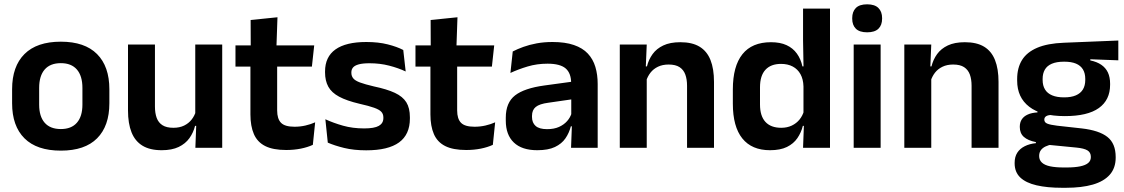

<svg xmlns="http://www.w3.org/2000/svg" viewBox="-20 -702 5339 912"><path d="M269 13.5Q155 13.5 96.2 -45Q37.5 -103.5 37.5 -211.5V-278Q37.5 -386.5 96.2 -445.2Q155 -504 269 -504Q382.5 -504 441 -445.2Q499.5 -386.5 499.5 -278V-211.5Q499.5 -103.5 441.2 -45Q383 13.5 269 13.5ZM269 -89Q319 -89 345.2 -119Q371.5 -149 371.5 -205V-284.5Q371.5 -341.5 345.2 -371.8Q319 -402 269 -402Q218.5 -402 192.2 -371.8Q166 -341.5 166 -284.5V-205Q166 -149 192.2 -119Q218.5 -89 269 -89Z M588 -490.5H716V-195.5Q716 -165 724.2 -142.2Q732.5 -119.5 751.8 -107.2Q771 -95 803.5 -95Q833 -95 854.5 -105.5Q876 -116 890 -133.8Q904 -151.5 910.5 -173.5L930.5 -104H906.5Q898.5 -72 879.8 -45.8Q861 -19.5 828.8 -4Q796.5 11.5 748 11.5Q692 11.5 656.8 -10Q621.5 -31.5 604.8 -73.5Q588 -115.5 588 -177ZM907.5 -490.5H1035.5V0H908L912.5 -119L907.5 -129.5Z M1339.5 10.5Q1277 10.5 1239.8 -8.2Q1202.5 -27 1186 -65Q1169.5 -103 1169.5 -158.5V-444.5H1296.5V-177.5Q1296.5 -137.5 1314.8 -118.8Q1333 -100 1379 -100Q1406 -100 1431 -105.8Q1456 -111.5 1477 -121L1466 -14Q1441 -2.5 1408.8 4Q1376.5 10.5 1339.5 10.5ZM1461.5 -385.5H1098.5V-486.5H1472.5ZM1293 -477H1171L1170.5 -607L1298 -620Z M1719.5 12Q1660.5 12 1614.8 0.8Q1569 -10.5 1537 -24.5L1525.5 -135.5Q1563.5 -118 1609.2 -105Q1655 -92 1710 -92Q1758 -92 1779.5 -104.2Q1801 -116.5 1801 -141V-144Q1801 -160.5 1791.2 -171Q1781.5 -181.5 1757 -190.2Q1732.5 -199 1688 -209Q1626.5 -223.5 1590.8 -242.8Q1555 -262 1539.5 -290.2Q1524 -318.5 1524 -358V-362.5Q1524 -432 1573.5 -467.2Q1623 -502.5 1720 -502.5Q1777.5 -502.5 1821.8 -491.2Q1866 -480 1895.5 -464.5L1907 -362.5Q1872 -379 1828.5 -390.2Q1785 -401.5 1735 -401.5Q1702.5 -401.5 1683.8 -396.2Q1665 -391 1657 -381.5Q1649 -372 1649 -358.5V-356Q1649 -341 1657.8 -330Q1666.5 -319 1690 -310.2Q1713.5 -301.5 1756 -291.5Q1818 -278.5 1855.5 -261Q1893 -243.5 1910 -216.2Q1927 -189 1927 -145V-139Q1927 -63 1875.5 -25.5Q1824 12 1719.5 12Z M2194.5 10.5Q2132 10.5 2094.8 -8.2Q2057.5 -27 2041 -65Q2024.5 -103 2024.5 -158.5V-444.5H2151.5V-177.5Q2151.5 -137.5 2169.8 -118.8Q2188 -100 2234 -100Q2261 -100 2286 -105.8Q2311 -111.5 2332 -121L2321 -14Q2296 -2.5 2263.8 4Q2231.5 10.5 2194.5 10.5ZM2316.5 -385.5H1953.5V-486.5H2327.5ZM2148 -477H2026L2025.5 -607L2153 -620Z M2819 0H2692.5L2697 -120L2693.5 -131V-284.5L2693 -306.5Q2693 -354.5 2666.8 -377Q2640.5 -399.5 2581 -399.5Q2530.5 -399.5 2486.2 -386.2Q2442 -373 2404.5 -355.5L2415.5 -457.5Q2437.5 -469 2465.8 -479.2Q2494 -489.5 2529 -496Q2564 -502.5 2604.5 -502.5Q2664.5 -502.5 2706 -488.2Q2747.5 -474 2772.2 -447.5Q2797 -421 2808 -384.2Q2819 -347.5 2819 -303ZM2532 11.5Q2459 11.5 2420.8 -25Q2382.5 -61.5 2382.5 -129V-143Q2382.5 -214.5 2426.5 -248.8Q2470.5 -283 2566 -296L2705 -315L2712.5 -232.5L2584.5 -214Q2542.5 -208.5 2524.8 -194Q2507 -179.5 2507 -151.5V-146.5Q2507 -119 2524.2 -103.8Q2541.5 -88.5 2578.5 -88.5Q2611.5 -88.5 2635 -99Q2658.5 -109.5 2673.8 -126.8Q2689 -144 2695.5 -165.5L2713.5 -102H2691.5Q2683.5 -70.5 2665.8 -44.8Q2648 -19 2616 -3.8Q2584 11.5 2532 11.5Z M3371.5 0H3243.5V-294.5Q3243.5 -325.5 3235.2 -348Q3227 -370.5 3208 -383Q3189 -395.5 3156 -395.5Q3127 -395.5 3105.2 -385Q3083.5 -374.5 3069.8 -356.8Q3056 -339 3049 -316.5L3029 -386.5H3053Q3061 -419 3079.8 -445Q3098.5 -471 3130.8 -486.2Q3163 -501.5 3211.5 -501.5Q3268 -501.5 3303 -480.2Q3338 -459 3354.8 -417Q3371.5 -375 3371.5 -313ZM3052 0H2924V-490.5H3052L3047 -371L3052 -360.5Z M3637.5 11.5Q3551 11.5 3506 -44.5Q3461 -100.5 3461 -209.5V-277Q3461 -387.5 3506.5 -444.5Q3552 -501.5 3642 -501.5Q3686 -501.5 3716.2 -487.5Q3746.5 -473.5 3765.2 -447.5Q3784 -421.5 3791.5 -386.5H3829L3796.5 -291.5Q3795.5 -326 3782.2 -349.8Q3769 -373.5 3745.5 -386Q3722 -398.5 3690 -398.5Q3641.5 -398.5 3615.8 -370.5Q3590 -342.5 3590 -287V-206Q3590 -151 3615.8 -123Q3641.5 -95 3691 -95Q3719 -95 3741 -105.5Q3763 -116 3777.8 -134.2Q3792.5 -152.5 3799 -175.5L3829.5 -104H3793.5Q3785.5 -72 3767.5 -45.8Q3749.5 -19.5 3718 -4Q3686.5 11.5 3637.5 11.5ZM3922.5 0H3794.5L3799 -120L3796.5 -148.5V-349L3797 -369.5L3794.5 -510V-661H3922.5Z M4163 0H4035V-490.5H4163ZM4099 -548.5Q4062.5 -548.5 4045.2 -565.8Q4028 -583 4028 -613.5V-616Q4028 -646.5 4045.2 -664Q4062.5 -681.5 4099 -681.5Q4135 -681.5 4152.5 -664Q4170 -646.5 4170 -616V-613.5Q4170 -582.5 4152.5 -565.5Q4135 -548.5 4099 -548.5Z M4723 0H4595V-294.5Q4595 -325.5 4586.8 -348Q4578.5 -370.5 4559.5 -383Q4540.5 -395.5 4507.5 -395.5Q4478.5 -395.5 4456.8 -385Q4435 -374.5 4421.2 -356.8Q4407.5 -339 4400.5 -316.5L4380.5 -386.5H4404.5Q4412.5 -419 4431.2 -445Q4450 -471 4482.2 -486.2Q4514.5 -501.5 4563 -501.5Q4619.5 -501.5 4654.5 -480.2Q4689.5 -459 4706.2 -417Q4723 -375 4723 -313ZM4403.5 0H4275.5V-490.5H4403.5L4398.5 -371L4403.5 -360.5Z M5038 -150.5Q4926.5 -150.5 4869 -194.8Q4811.5 -239 4811.5 -319V-326.5Q4811.5 -379.5 4834.5 -416.8Q4857.5 -454 4906.5 -475Q4955.5 -496 5033.5 -499L5292 -509.5V-415.5L5159 -420.5V-415Q5190.5 -408.5 5211.2 -394.2Q5232 -380 5242.5 -357.8Q5253 -335.5 5253 -304V-299.5Q5253 -227 5199.5 -188.8Q5146 -150.5 5038 -150.5ZM5032 93.5H5046Q5085 93.5 5110.5 88.2Q5136 83 5148.8 72.2Q5161.5 61.5 5161.5 44.5V43Q5161.5 22 5145.2 12.2Q5129 2.5 5093 -1L4949.5 -15L4979 -16.5Q4960.5 -13 4946.2 -6.2Q4932 0.5 4924 11.5Q4916 22.5 4916 38.5V39.5Q4916 58 4929 70.2Q4942 82.5 4968 88Q4994 93.5 5032 93.5ZM5043 190H5025Q4954 190 4903.5 178.2Q4853 166.5 4826.2 141Q4799.5 115.5 4799.5 73.5V71.5Q4799.5 43 4812 23.5Q4824.5 4 4847.5 -7.5Q4870.5 -19 4900.5 -22V-27Q4862.5 -34.5 4843.2 -51.8Q4824 -69 4824 -99V-99.5Q4824 -120.5 4833.5 -135Q4843 -149.5 4861.8 -158Q4880.5 -166.5 4908 -168V-182.5L5016.5 -155.5L4981.5 -156.5Q4958.5 -156 4949.5 -150.2Q4940.5 -144.5 4940.5 -134V-133.5Q4940.5 -120.5 4954.5 -114.8Q4968.5 -109 5001 -105L5118.5 -92Q5201 -82.5 5240.2 -51.5Q5279.5 -20.5 5279.5 44V46.5Q5279.5 96 5251.5 127.8Q5223.5 159.5 5170.8 174.8Q5118 190 5043 190ZM5034.5 -239.5Q5068 -239.5 5090.2 -249Q5112.5 -258.5 5123.8 -277Q5135 -295.5 5135 -322V-327.5Q5135 -354 5124 -372.2Q5113 -390.5 5091 -399.8Q5069 -409 5035.5 -409H5034Q4998.5 -409 4976 -399.2Q4953.5 -389.5 4943 -371.2Q4932.5 -353 4932.5 -327.5V-322Q4932.5 -295.5 4943.8 -277Q4955 -258.5 4977.8 -249Q5000.5 -239.5 5034.5 -239.5Z"/></svg>

Font: Anek Malayalam SemiBold
Style: Regular
Weight: 600
Version: Version 1.003